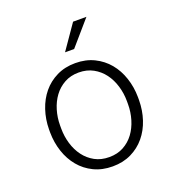

<svg xmlns="http://www.w3.org/2000/svg" viewBox="-135 -842 870 957"><g transform="rotate(-20 300.0 -363.0)"><path d="M64 -272Q64.5 -325.7 80.6 -374Q96.7 -422.4 126.7 -458.7Q156.7 -495.1 200.4 -516.6Q244.1 -538.1 299.3 -538.1Q355 -538.1 398.7 -516.6Q442.4 -495.1 472.7 -458.7Q502.9 -422.4 519 -374Q535.2 -325.7 535.6 -272V-255.9Q535.2 -202.1 519.3 -153.8Q503.4 -105.5 473.1 -69.1Q442.9 -32.7 399.4 -11.5Q356 9.8 300.3 9.8Q244.6 9.8 200.9 -11.5Q157.2 -32.7 127 -69.1Q96.7 -105.5 80.6 -153.8Q64.5 -202.1 64 -255.9ZM122.6 -255.9Q122.6 -213.9 134.3 -174.8Q146 -135.7 168.5 -105.7Q190.9 -75.7 223.9 -57.6Q256.8 -39.6 300.3 -39.6Q343.3 -39.6 376.2 -57.6Q409.2 -75.7 431.4 -105.7Q453.6 -135.7 465.3 -174.8Q477.1 -213.9 477.1 -255.9V-272Q477.1 -313.5 465.3 -352.5Q453.6 -391.6 431.2 -421.6Q408.7 -451.7 375.5 -470Q342.3 -488.3 299.3 -488.3Q256.3 -488.3 223.4 -470Q190.4 -451.7 168.2 -421.6Q146 -391.6 134.3 -352.5Q122.6 -313.5 122.6 -272ZM360.4 -735.8H431.2L318.8 -606H270.5Z"/></g></svg>

Font: Roboto Mono Light
Style: Regular
Weight: 300
Designer: Google
Version: Version 2.000985; 2015; ttfautohint (v1.3)